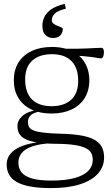

<svg xmlns="http://www.w3.org/2000/svg" viewBox="-20 -747 583 1008"><path d="M248 240.5Q184 240.5 139.5 232.2Q95 224 67.5 208.2Q40 192.5 27.5 169.2Q15 146 15 116.5Q15 91 28 70Q41 49 67.5 33.2Q94 17.5 134.2 8Q174.5 -1.5 229 -4L258.5 -6L253 4.5Q189 8 150.2 21.2Q111.5 34.5 94 56.2Q76.5 78 76.5 106.5Q76.5 137 93.2 158Q110 179 148 190Q186 201 249.5 201Q324.5 201 372.5 187.5Q420.5 174 443.8 149.8Q467 125.5 467 92.5Q467 73.5 459.8 58.2Q452.5 43 432.5 32Q412.5 21 374.8 14.8Q337 8.5 275.5 8Q212 7.5 171.8 0.5Q131.5 -6.5 109.5 -18.8Q87.5 -31 79.5 -47.8Q71.5 -64.5 71.5 -85Q71.5 -115 98.5 -139.2Q125.5 -163.5 190 -172L193 -162Q157 -157 141.8 -142.2Q126.5 -127.5 126.5 -107Q126.5 -92 132.2 -81Q138 -70 155.5 -62.5Q173 -55 207.5 -50.8Q242 -46.5 298.5 -45Q365 -43.5 409 -35.2Q453 -27 478.8 -11.5Q504.5 4 515.5 26.5Q526.5 49 526.5 79.5Q526.5 127.5 494.8 163.8Q463 200 401 220.2Q339 240.5 248 240.5ZM250 -151Q189.5 -151 145 -172.2Q100.5 -193.5 76.5 -232.8Q52.5 -272 52.5 -325.5Q52.5 -379.5 77 -418.8Q101.5 -458 146.5 -479.2Q191.5 -500.5 252.5 -500.5Q298 -500.5 334.2 -488.5Q370.5 -476.5 396 -453.5Q421.5 -430.5 435.2 -398.2Q449 -366 449 -326Q449 -272 424.8 -232.8Q400.5 -193.5 355.8 -172.2Q311 -151 250 -151ZM251.5 -189.5Q316 -189.5 353.2 -223Q390.5 -256.5 390.5 -322.5Q390.5 -390 355.5 -426.2Q320.5 -462.5 252 -462.5Q187 -462.5 149.5 -429Q112 -395.5 112 -329.5Q112 -262 147.2 -225.8Q182.5 -189.5 251.5 -189.5ZM340.5 -457.5 300 -491.5Q342.5 -490.5 377.5 -491Q412.5 -491.5 439 -492.8Q465.5 -494 483.8 -495Q502 -496 511.5 -496Q519 -496 522.2 -490Q525.5 -484 525.5 -472.5Q525.5 -459 521.5 -449.8Q517.5 -440.5 510.5 -440.5Q504 -440.5 494.5 -442.2Q485 -444 467.5 -446.8Q450 -449.5 419.5 -452.2Q389 -455 340.5 -457.5ZM309.5 -595Q309.5 -574.5 296.5 -561Q283.5 -547.5 258.5 -547.5Q235 -547.5 218.8 -562.8Q202.5 -578 202.5 -612Q202.5 -634.5 212.2 -656.5Q222 -678.5 247.2 -696.8Q272.5 -715 319.5 -727L326 -701.5Q283 -691.5 267.5 -675.5Q252 -659.5 252 -641.5Q252 -630 260.8 -623Q269.5 -616 280.8 -611.8Q292 -607.5 300.8 -603.8Q309.5 -600 309.5 -595Z"/></svg>

Font: Newsreader 9pt Light
Style: Regular
Weight: 300
Designer: Hugues Gentile
Foundry: Production Type
Version: Version 1.003